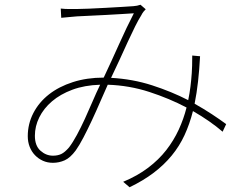

<svg xmlns="http://www.w3.org/2000/svg" viewBox="-20 -745 1040 809"><path d="M271 -124Q287 -145 304 -176.5Q321 -208 337.5 -244Q354 -280 370 -317.5Q386 -355 402 -388Q336 -386 285 -367Q234 -348 199 -318Q164 -288 145.5 -250.5Q127 -213 127 -173Q127 -131 150.5 -110Q174 -89 203 -89Q223 -89 238 -96Q253 -103 271 -124ZM918 -190Q866 -235 793 -277Q779 -222 757.5 -175.5Q736 -129 703.5 -89.5Q671 -50 627.5 -17Q584 16 526 44L499 21Q559 -4 604 -38Q649 -72 680.5 -112.5Q712 -153 733 -198.5Q754 -244 766 -292Q694 -330 609.5 -357.5Q525 -385 434 -388Q419 -355 402 -315.5Q385 -276 367 -237.5Q349 -199 331.5 -165.5Q314 -132 299 -111Q276 -80 252.5 -69.5Q229 -59 203 -59Q180 -59 161 -67.5Q142 -76 127.5 -91Q113 -106 105 -126.5Q97 -147 97 -171Q97 -223 120.5 -268.5Q144 -314 186 -347Q228 -380 287 -399Q346 -418 417 -418Q450 -488 482 -559.5Q514 -631 544 -689Q529 -688 496 -686Q463 -684 426 -682Q389 -680 355 -678.5Q321 -677 304 -676Q287 -674 270.5 -673Q254 -672 238 -670L236 -709Q253 -707 270 -707Q287 -707 302 -707Q320 -707 354.5 -708.5Q389 -710 426 -712Q463 -714 495.5 -716Q528 -718 542 -719Q558 -720 572 -725L594 -706Q589 -701 584.5 -695.5Q580 -690 575 -680Q564 -663 549.5 -634Q535 -605 518.5 -569Q502 -533 484 -493.5Q466 -454 448 -417Q539 -412 621 -385.5Q703 -359 773 -323Q779 -352 782.5 -380Q786 -408 788 -437Q789 -449 789.5 -468.5Q790 -488 790 -511L823 -508Q820 -451 814.5 -402Q809 -353 800 -308Q839 -286 872.5 -264Q906 -242 933 -222Z"/></svg>

Font: SpoqaHanSans
Style: Thin
Weight: 250
Designer: [Spoqa Han Sans] Dong-huui Kim \uAE40 \uB3D9 \uD718   [Noto Sans] Ryoko NISHIZUKA \u897F \u585A \u6DBC \u5B50  (kana & i
Foundry: Spoqa (http://bi.spoqa.com)
Version: Version 1.004;PS 1.004;hotconv 1.0.82;makeotf.lib2.5.63406